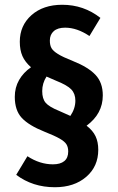

<svg xmlns="http://www.w3.org/2000/svg" viewBox="-20 -706 493 805"><path d="M392 -78Q392 -8 341.5 35.5Q291 79 210 79Q117 79 48 27L95 -51Q147 -17 202 -17Q233 -17 249.5 -30.5Q266 -44 266 -71Q266 -89 258.5 -101Q251 -113 230 -125Q209 -137 166 -154Q101 -180 71.5 -211.5Q42 -243 42 -300Q42 -339 60 -370.5Q78 -402 110 -424Q85 -446 74 -471Q63 -496 63 -531Q63 -599 112 -642.5Q161 -686 241 -686Q331 -686 401 -631L355 -555Q303 -590 253 -590Q222 -590 205.5 -575.5Q189 -561 189 -536Q189 -516 196 -504Q203 -492 223 -479.5Q243 -467 286 -450Q349 -425 380 -392.5Q411 -360 411 -306Q411 -229 343 -179Q369 -159 380.5 -135Q392 -111 392 -78ZM275 -220Q296 -251 296 -284Q296 -313 279 -331Q262 -349 214 -368Q179 -383 175 -385Q157 -357 157 -324Q157 -292 171.5 -275Q186 -258 228 -241Q256 -229 275 -220Z"/></svg>

Font: Fira Sans Extra Condensed SemiBold
Style: Regular
Weight: 600
Width: 1
Designer: Carrois Corporate & Edenspiekermann AG
Foundry: Carrois Corporate GbR & Edenspiekermann AG
Version: Version 4.203